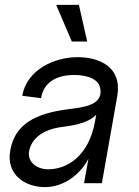

<svg xmlns="http://www.w3.org/2000/svg" viewBox="-20 -750 569 786"><path d="M164 16C241 16 308 -35 342 -100L324 0H397L460 -356C481 -476 387 -516 297 -516C207 -516 91 -468 71 -358L148 -348C158 -408 204 -443 284 -443C314 -443 380 -437 390 -390C405 -318 320 -311 260 -303C128 -286 41 -244 22 -134C4 -34 84 16 164 16ZM99 -130C108 -180 151 -219 232 -230C300 -238 350 -253 374 -281L369 -253C344 -113 257 -57 177 -57C127 -57 92 -90 99 -130ZM210 -730 274 -580H337L303 -730Z"/></svg>

Font: Uncut Sans
Style: Italic
Weight: 400
Italic angle: -10°
Designer: Kasper Nordkvist
Foundry: Uncut Type
Version: Version 1.111;FEAKit 1.0